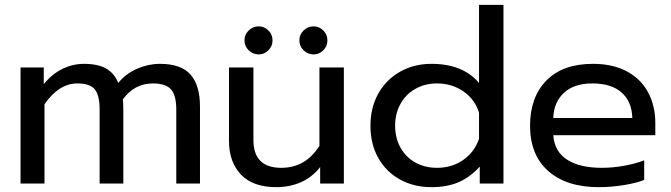

<svg xmlns="http://www.w3.org/2000/svg" viewBox="-20 -759 2775 794"><path d="M65 -480H161V-411Q195 -453 238 -474Q281 -495 327 -495Q385 -495 419 -475.5Q453 -456 469 -416Q501 -455 547.5 -475Q594 -495 641 -495Q729 -495 768 -450.5Q807 -406 807 -319V0H709V-306Q709 -365 687 -389.5Q665 -414 612 -414Q536 -414 488 -348Q490 -333 490 -299V0H392V-306Q392 -365 372 -389.5Q352 -414 300 -414Q224 -414 164 -328V0H65Z M991 -592Q991 -616 1008.5 -633Q1026 -650 1050 -650Q1073 -650 1090 -633Q1107 -616 1107 -592Q1107 -568 1090 -551Q1073 -534 1050 -534Q1026 -534 1008.5 -551Q991 -568 991 -592ZM1218 -592Q1218 -616 1235.5 -633Q1253 -650 1277 -650Q1300 -650 1317 -633Q1334 -616 1334 -592Q1334 -568 1317 -551Q1300 -534 1277 -534Q1253 -534 1235.5 -551Q1218 -568 1218 -592ZM927 -176V-480H1028V-180Q1028 -65 1143 -65Q1244 -65 1301 -156V-480H1402V0H1304V-68Q1270 -25 1223.5 -5Q1177 15 1123 15Q1026 15 976.5 -37Q927 -89 927 -176Z M1512 -239Q1512 -314 1544.5 -372Q1577 -430 1634.5 -462.5Q1692 -495 1764 -495Q1894 -495 1961 -416V-739H2062V0H1964V-70Q1924 -26 1876.5 -5.5Q1829 15 1764 15Q1692 15 1634.5 -16.5Q1577 -48 1544.5 -105.5Q1512 -163 1512 -239ZM1961 -185V-293Q1944 -348 1896.5 -381Q1849 -414 1787 -414Q1738 -414 1698.5 -392Q1659 -370 1636.5 -330Q1614 -290 1614 -239Q1614 -188 1636.5 -148Q1659 -108 1698.5 -86.5Q1738 -65 1787 -65Q1849 -65 1895.5 -97.5Q1942 -130 1961 -185Z M2172 -239Q2172 -357 2239.5 -426Q2307 -495 2432 -495Q2515 -495 2573 -463.5Q2631 -432 2660.5 -376.5Q2690 -321 2690 -250V-200H2268Q2273 -132 2325.5 -98.5Q2378 -65 2468 -65Q2514 -65 2561 -73.5Q2608 -82 2644 -96V-15Q2612 -2 2559.5 6.5Q2507 15 2456 15Q2323 15 2247.5 -51.5Q2172 -118 2172 -239ZM2595 -271Q2593 -339 2550.5 -376.5Q2508 -414 2430 -414Q2354 -414 2312 -375Q2270 -336 2268 -271Z"/></svg>

Font: Prompt
Style: Regular
Weight: 400
Designer: Katatrad Team
Foundry: CadsonDemak
Version: Version 1.001